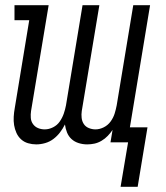

<svg xmlns="http://www.w3.org/2000/svg" viewBox="-20 -550 640 742"><path d="M446 172 475 0H407L415 -48Q407 -36 396.5 -25Q386 -14 372.5 -6Q359 2 345 5Q331 8 317 8Q300 8 284 3Q268 -2 256.5 -12.5Q245 -23 239 -38Q233 -53 231 -69Q223 -53 212 -38.5Q201 -24 186.5 -13Q172 -2 154.5 3Q137 8 120 8Q104 8 88.5 3.5Q73 -1 61.5 -11.5Q50 -22 43.5 -36.5Q37 -51 34.5 -66.5Q32 -82 33 -99Q34 -116 37 -132L93 -472H36V-530H168L100 -121Q98 -108 99 -94.5Q100 -81 107.5 -70.5Q115 -60 127 -55Q139 -50 153 -50Q169 -50 185 -58Q201 -66 211 -80.5Q221 -95 226.5 -111Q232 -127 235 -143L299 -530H364L296 -121Q294 -108 295.5 -94.5Q297 -81 304 -70.5Q311 -60 323.5 -55Q336 -50 349 -50Q365 -50 381 -58Q397 -66 407.5 -80.5Q418 -95 423 -111Q428 -127 431 -143L495 -530H560L482 -58H550L512 172Z"/></svg>

Font: Iosevka Curly Slab LtEx
Style: Italic
Weight: 300
Width: 7
Italic angle: -9°
Monospace: yes
Designer: Belleve Invis
Foundry: Belleve Invis
Version: Version 11.1.0; ttfautohint (v1.8.3)